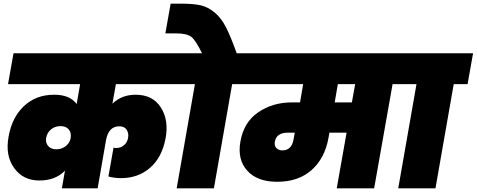

<svg xmlns="http://www.w3.org/2000/svg" viewBox="-20 -1032 2612 1052"><path d="M319 0 336 -97Q284 -43 196 -43Q106 -43 57 -112Q8 -181 27 -283Q45 -388 111 -450.5Q177 -513 277 -513Q363 -513 400 -462L419 -571H24L54 -740H1022L992 -571H615L596 -464Q647 -513 723 -513Q817 -513 861.5 -443Q906 -373 887 -273Q867 -168 801.5 -112Q736 -56 644 -56Q607 -56 574 -65L602 -223Q608 -221 617 -221Q641 -221 659.5 -236.5Q678 -252 682 -278Q686 -302 674 -321Q662 -340 634 -340Q575 -340 561 -265L515 0ZM291 -214Q320 -215 341 -232Q362 -249 367 -274V-276Q372 -305 356.5 -323Q341 -341 312 -341Q281 -341 259.5 -323Q238 -305 233 -277Q228 -250 244.5 -231.5Q261 -213 291 -214Z M1152 0H948L1048 -571H971L1001 -740H1087Q1053 -810 1029 -829.5Q1005 -849 945 -849H886L915 -1012H971Q1040 -1012 1079.5 -1003Q1119 -994 1155.5 -964Q1192 -934 1218 -883Q1244 -832 1277 -740H1358L1328 -571H1252Z M1527 -208Q1577 -208 1588 -266L1595 -305H1557Q1495 -305 1486 -256Q1482 -233 1494.5 -220.5Q1507 -208 1527 -208ZM1908 -471 1926 -571H1831L1814 -471ZM1306 -571 1336 -740H2237L2207 -571H2131L2030 0H1825L1879 -305H1785L1780 -277Q1760 -165 1687.5 -100.5Q1615 -36 1499 -36Q1390 -36 1335 -96.5Q1280 -157 1297 -255Q1315 -362 1394.5 -416.5Q1474 -471 1580 -471H1624L1641 -571Z M2162 0 2262 -571H2185L2215 -740H2572L2542 -571H2466L2366 0Z"/></svg>

Font: Poppins Black
Style: Italic
Weight: 900
Italic angle: -10°
Designer: Ninad Kale (Devanagari), Jonny Pinhorn (Latin)
Foundry: Indian Type Foundry
Version: Version 3.200;PS 1.000;hotconv 16.6.54;makeotf.lib2.5.65590